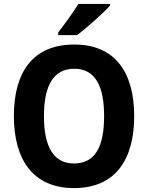

<svg xmlns="http://www.w3.org/2000/svg" viewBox="-20 -953 758 983"><path d="M543 -924V-933H381C355 -889 311 -830 278 -787V-773H375C425 -811 509 -886 543 -924ZM667 -358C667 -582 570 -725 360 -725C151 -725 51 -587 51 -359C51 -136 149 10 359 10C570 10 667 -135 667 -358ZM205 -358C205 -512 252 -601 360 -601C467 -601 513 -514 513 -358C513 -202 467 -116 359 -116C253 -116 205 -204 205 -358Z"/></svg>

Font: Noto Sans Thai Looped SemiCondensed
Style: Bold
Weight: 700
Width: 4
Designer: Sasikarn Vongin, Ben Mitchell
Foundry: The Fontpad Ltd
Version: Version 1.001